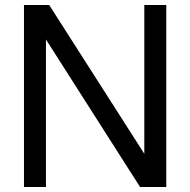

<svg xmlns="http://www.w3.org/2000/svg" viewBox="-20 -749 762 769"><path d="M646 -729V0H541L164 -591V0H76V-729H177L558 -133V-729Z"/></svg>

Font: Ekushey Amar Bangla
Style: Regular
Weight: 400
Designer: Al Mamun Sumon
Foundry: Al Mamun Sumon
Version: Version 1.0